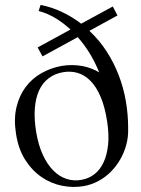

<svg xmlns="http://www.w3.org/2000/svg" viewBox="-20 -743 569 774"><path d="M264.2 -624Q236.3 -649.9 204.3 -669.4Q172.4 -689 135.7 -698.7L143.6 -723.1Q188.5 -714.4 229.7 -694.8Q271 -675.3 307.1 -647.5L434.6 -716.8L453.6 -680.7L340.3 -618.7Q380.9 -580.6 410.2 -535.2Q439.5 -489.7 458.7 -439.5Q478 -389.2 487.3 -335.4Q496.6 -281.7 496.6 -226.6Q497.6 -190.9 489.3 -160.2Q481 -128.9 465.1 -101.1Q449.2 -73.2 427.2 -51Q405.3 -28.8 377.4 -13.7Q349.6 1.5 317.4 7.3Q274.9 14.6 230.5 5.9Q186 -2.9 147.7 -29.1Q109.4 -55.2 81.5 -98.9Q53.7 -142.6 44.4 -204.6Q35.2 -263.7 46.4 -310.8Q57.6 -357.9 83.5 -392.3Q109.4 -426.8 147 -448Q184.6 -469.2 227.5 -477.1Q270 -484.4 313 -476.6Q349.1 -469.7 379.9 -451.2Q364.3 -490.2 342.8 -525.9Q321.3 -561.5 293.5 -593.3L151.4 -515.6L131.8 -551.8ZM309.1 -18.1Q338.9 -23.4 361.6 -41.5Q384.3 -59.6 397.9 -89.4Q411.6 -119.1 415.8 -159.9Q419.9 -200.7 412.1 -252Q403.3 -310.5 386.2 -351.3Q369.1 -392.1 345.5 -416.3Q321.8 -440.4 293.2 -449Q264.6 -457.5 232.9 -451.7Q200.2 -445.8 175.8 -427.2Q151.4 -408.7 137.5 -378.2Q123.5 -347.7 120.4 -305.4Q117.2 -263.2 126 -209.5Q134.8 -158.2 152.3 -119.6Q169.9 -81.1 194.1 -56.4Q218.3 -31.7 247.6 -22Q276.9 -12.2 309.1 -18.1Z"/></svg>

Font: Varendra
Style: Regular
Weight: 400
Designer: Jacob Thomas
Foundry: Bangla Type Foundry
Version: Version 1.008